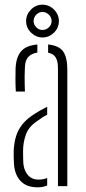

<svg xmlns="http://www.w3.org/2000/svg" viewBox="-20 -795 366 820"><path d="M39.5 -97Q39 -112 38.5 -123.8Q38 -135.5 38.5 -151Q40 -184 48.2 -212Q56.5 -240 76 -264.5Q95.5 -289 131.5 -311Q142 -318 155 -325.2Q168 -332.5 181.5 -339V-305Q171 -300 159.5 -292.5Q148 -285 134.5 -275Q101.5 -252 90 -218.8Q78.5 -185.5 78.5 -150Q78.5 -136 78.8 -122.5Q79 -109 79.5 -99Q82 -67 99 -47.5Q116 -28 144.5 -28Q166 -28 181.5 -35V-3Q164 5 140.5 5Q93.5 5 68 -21.8Q42.5 -48.5 39.5 -97ZM47.5 -404Q46 -433.5 46 -457.2Q46 -481 46.5 -502Q48.5 -550 69.5 -575.2Q90.5 -600.5 139.5 -605V-570.5Q116.5 -567 102 -553Q87.5 -539 86.5 -509Q85.5 -489 85.2 -469.8Q85 -450.5 85.5 -433.8Q86 -417 86.5 -404ZM227.5 0V-504Q227.5 -533.5 218.2 -549.2Q209 -565 185.5 -570V-605Q232 -600.5 249.8 -575Q267.5 -549.5 267.5 -499V0ZM161.5 -635Q134 -635 112.8 -655.5Q91.5 -676 91.5 -705Q91.5 -733 112.2 -754Q133 -775 161.5 -775Q190 -775 210.8 -754Q231.5 -733 231.5 -705Q231.5 -676 210.5 -655.5Q189.5 -635 161.5 -635ZM161.5 -667Q177.5 -667 189 -678.5Q200.5 -690 200.5 -705Q200.5 -721 188.5 -732.5Q176.5 -744 161.5 -744Q146.5 -744 135 -732.5Q123.5 -721 123.5 -705Q123.5 -690 134.8 -678.5Q146 -667 161.5 -667Z"/></svg>

Font: Big Shoulders Stencil Text SC Thin
Style: Regular
Weight: 100
Designer: Patric King
Foundry: XO Type Co
Version: Version 2.001